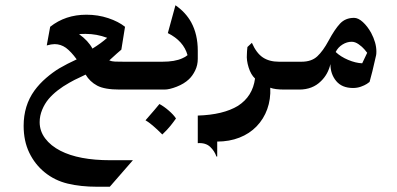

<svg xmlns="http://www.w3.org/2000/svg" viewBox="-20 -341 1513 731"><path d="M165 36Q150 54 140.5 77Q131 100 131 124Q131 158 152 186Q173 214 210 233Q280 269 400 269H486L398 370H350Q287 370 237.5 358Q188 346 150 315Q113 285 91.5 240.5Q70 196 70 138Q70 61 111 4Q130 -22 155.5 -44Q181 -66 206 -81Q235 -98 272 -115Q251 -144 231 -159Q211 -173 188 -173Q176 -173 158 -168L171 -239Q229 -285 309 -285Q353 -285 392 -272Q431 -259 456 -239L442 -152Q432 -144 396 -111Q405 -107 418 -106.5Q431 -106 452 -106H559V0H436Q378 0 350 -15Q322 -30 306 -57L279 -44Q267 -39 244 -26Q194 2 165 36ZM306 -212Q289 -212 281 -211Q316 -186 332 -156Q366 -177 388 -197Q348 -212 306 -212Z M650 110Q641 123 629 138Q617 153 598 171Q557 130 534 117Q576 69 587 55Q604 64 622.5 80Q641 96 650 110Z M733 -117Q733 -93 723 -72.5Q713 -52 699 -39Q681 -22 653 -11Q625 0 606 0H542Q520 0 504.5 -15.5Q489 -31 489 -53Q489 -75 504.5 -90.5Q520 -106 542 -106H598Q646 -106 674 -119Q686 -124 694 -131Q679 -185 619 -215L648 -321Q687 -294 708 -256Q733 -210 733 -148Z M1118 -106V0H1064Q1026 0 1009 -7Q1011 37 997.5 74.5Q984 112 957 140Q930 168 891.5 183Q853 198 807 198V255H804Q797 234 780 218Q763 202 733 204V99Q830 96 886 62Q942 26 951 -42Q935 -57 926.5 -84.5Q918 -112 920 -134Q920 -144 922 -162L939 -178Q956 -139 980.5 -122.5Q1005 -106 1042 -106Z M1393 -216Q1413 -178 1413 -145Q1413 -136 1412 -131Q1396 -59 1387 -29Q1385 -27 1376.5 -21.5Q1368 -16 1354 -11Q1340 -6 1324 -6Q1282 -6 1260 -32.5Q1238 -59 1238 -97Q1229 -58 1202 -32Q1170 0 1119 0H1101Q1079 0 1063.5 -15.5Q1048 -31 1048 -53Q1048 -75 1063.5 -90.5Q1079 -106 1101 -106H1128Q1166 -106 1188 -126.5Q1210 -147 1231 -186Q1254 -229 1274.5 -251Q1295 -273 1328 -273Q1344 -273 1361.5 -257Q1379 -241 1393 -216ZM1378 -140Q1376 -143 1367.5 -153Q1359 -163 1345.5 -172.5Q1332 -182 1319 -182Q1301 -182 1284 -171.5Q1267 -161 1258 -143Q1277 -125 1305.5 -113Q1334 -101 1359 -100Z"/></svg>

Font: Katibeh
Style: Regular
Weight: 400
Designer: Arabic design by Kourosh Beigpour, Latin design by Eduardo Tunni, engineering by Lasse Fister
Version: Version 1.000